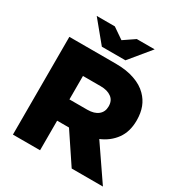

<svg xmlns="http://www.w3.org/2000/svg" viewBox="-203 -1044 1126 1191"><g transform="rotate(30 359.5 -448.5)"><path d="M61.5 0Q110.4 0 255.9 0Q255.9 -52.7 255.9 -211.9Q277.3 -211.9 340.8 -211.9Q376 -159.2 482.4 0Q538.1 0 706.1 0Q664.1 -60.5 539.1 -244.1Q604.5 -271.5 643.6 -325.2Q682.6 -378.9 682.6 -459Q682.6 -460 682.6 -460.9Q682.6 -512.7 667 -553.7Q651.4 -593.8 621.1 -624Q585.9 -660.2 529.3 -679.7Q473.6 -700.2 392.6 -700.2Q282.2 -700.2 61.5 -700.2Q61.5 -656.2 61.5 -525.4Q61.5 -393.6 61.5 0ZM558.6 -897.5Q527.3 -897.5 430.7 -897.5Q411.1 -883.8 351.6 -843.8Q332 -857.4 273.4 -897.5Q241.2 -897.5 143.6 -897.5Q174.8 -859.4 266.6 -748Q309.6 -748 435.5 -748Q466.8 -785.2 558.6 -897.5ZM255.9 -364.3Q255.9 -406.2 255.9 -532.2Q288.1 -532.2 382.8 -532.2Q431.6 -532.2 460 -510.7Q488.3 -490.2 488.3 -449.2Q488.3 -448.2 488.3 -447.3Q488.3 -409.2 460.9 -386.7Q433.6 -364.3 383.8 -364.3Q341.8 -364.3 255.9 -364.3Z"/></g></svg>

Font: Big-Shock
Style: Black
Weight: 400